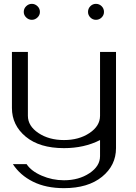

<svg xmlns="http://www.w3.org/2000/svg" viewBox="-20 -770 706 998"><path d="M478.5 -750Q496.1 -750 508.3 -737.8Q520.5 -725.6 520.5 -708Q520.5 -691.4 508.3 -679.2Q496.1 -667 478.5 -667Q461.9 -667 449.7 -679.2Q437.5 -691.4 437.5 -708Q437.5 -725.6 449.7 -737.8Q461.9 -750 478.5 -750ZM187.5 -708Q187.5 -691.4 174.8 -679.2Q162.1 -667 145.5 -667Q128.9 -667 116.2 -679.2Q103.5 -691.4 103.5 -708Q103.5 -725.6 116.2 -737.8Q128.9 -750 145.5 -750Q162.1 -750 174.8 -737.8Q187.5 -725.6 187.5 -708ZM583 -500V0Q583 89.8 510.3 148.9Q437.5 208 312.5 208Q218.8 208 151.4 174.3Q84 140.6 46.9 83H118.2Q141.6 119.1 196.8 143.1Q252 167 312.5 167Q389.6 167 444.8 130.4Q500 93.8 500 42V-42Q418 0 312.5 0Q185.5 0 113.8 -59.6Q42 -119.1 42 -209V-500H125V-168Q125 -115.2 179.7 -78.6Q234.4 -42 312.5 -42Q390.6 -42 445.3 -78.6Q500 -115.2 500 -168V-500Z"/></svg>

Font: okolaks
Style: Regular
Weight: 500
Version: Version 000.6.0